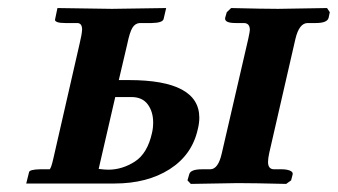

<svg xmlns="http://www.w3.org/2000/svg" viewBox="-20 -454 836 475"><path d="M356 -125Q358.9 -137.2 358.9 -150.9Q358.9 -177.7 345.5 -195.8Q332 -213.9 305.2 -213.9H265.1L224.1 -36.1Q238.3 -34.2 248 -34.2Q282.2 -34.2 313.5 -54.2Q344.7 -74.2 356 -125ZM594.2 -357.9Q598.1 -376 598.1 -379.9Q598.1 -397 583 -397H563Q534.2 -397 537.1 -410.2L541 -423.8L551.8 -434.1Q632.8 -432.1 668 -432.1L789.1 -434.1L795.9 -423.8L793 -410.2Q790 -397 761.2 -397H741.2Q720.2 -397 710.9 -357.9L646 -75.2Q643.1 -62 643.1 -53.2Q643.1 -35.2 658.2 -35.2H676.8Q689 -35.2 697 -32Q705.1 -28.8 704.1 -22.9L700.2 -7.8L688 1Q606.9 -1 567.9 -1L452.1 1L443.8 -7.8L448.2 -22.9Q451.2 -35.2 480 -35.2H500Q520 -35.2 528.8 -75.2ZM469.2 -133.8Q455.1 -70.8 399.7 -35.4Q344.2 0 263.2 0H44.9L51.8 -27.8Q52.7 -34.7 79.1 -35.2H103Q106.9 -39.1 111.8 -61L176.8 -345.2Q182.6 -369.1 183.1 -380.9Q183.1 -397 170.9 -397H141.1Q127.9 -397 121.6 -399.4Q115.2 -401.9 116.2 -405.8L122.1 -434.1L256.8 -432.1Q275.9 -432.1 324 -433.1Q372.1 -434.1 391.1 -434.1L384.8 -407.2Q382.8 -397.5 355 -397H325.2Q314 -396 307.4 -385Q300.8 -374 294.9 -345.2L273.9 -255.9H298.8Q472.7 -255.9 473.1 -163.1Q473.1 -148.9 469.2 -133.8Z"/></svg>

Font: Linux Libertine O
Style: Semibold Italic
Weight: 600
Italic angle: -11.5°
Designer: Philipp H. Poll
Foundry: Philipp H. Poll
Version: Version 5.1.2